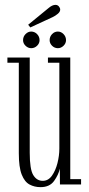

<svg xmlns="http://www.w3.org/2000/svg" viewBox="-20 -760 366 791"><path d="M147 11Q122 11 101.8 0.2Q81.5 -10.5 69.5 -40.8Q57.5 -71 57.5 -128.5V-501.5H10.5V-523H102.5V-130.5Q102.5 -62.5 117 -38.8Q131.5 -15 156 -15Q179 -15 194 -36.2Q209 -57.5 216.8 -88.2Q224.5 -119 224.5 -148V-501.5H177.5V-523H269.5V-22H314V0H227L226.5 -65Q221 -40 202.8 -14.5Q184.5 11 147 11ZM218.5 -561.5Q204.5 -561.5 194.5 -571.5Q184.5 -581.5 184.5 -594.5Q184.5 -609 194.5 -619.5Q204.5 -630 218.5 -630Q231.5 -630 241.8 -619.5Q252 -609 252 -594.5Q252 -581.5 241.8 -571.5Q231.5 -561.5 218.5 -561.5ZM108.5 -561.5Q95.5 -561.5 85.2 -571.5Q75 -581.5 75 -594.5Q75 -609 85.2 -619.5Q95.5 -630 108.5 -630Q122.5 -630 132.8 -619.5Q143 -609 143 -594.5Q143 -581.5 132.8 -571.5Q122.5 -561.5 108.5 -561.5ZM105 -647 96 -658 179 -726Q195 -740 208.5 -740Q220 -740 225.5 -729Q228 -725.5 228 -720.5Q228 -711.5 218.2 -703.2Q208.5 -695 197 -689.5Z"/></svg>

Font: Imbue 50pt ExtraLight
Style: Regular
Weight: 200
Designer: Tyler Finck
Foundry: Etcetera Type Company
Version: Version 1.102; ttfautohint (v1.8.3)